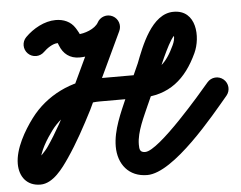

<svg xmlns="http://www.w3.org/2000/svg" viewBox="-86 -643 936 746"><g transform="rotate(-5 382.5 -270.0)"><path d="M101.1 -466.4C101.1 -466.4 101.1 -466.4 101.1 -466.4C114.2 -479.5 137.5 -496 156.7 -496C158.4 -496 159.9 -495.7 161.5 -495.6C164 -495.5 157.1 -498.1 155.7 -500.2C155.2 -500.8 158.9 -491.9 160.8 -487C173.7 -453 199.4 -433 236.7 -433C296.9 -433 368.6 -465.2 398.2 -519.5C410.1 -541.3 402.1 -568.6 380.3 -580.5C358.4 -592.4 331.1 -584.4 319.2 -562.5C319.2 -562.5 319.2 -562.5 319.2 -562.5C305.7 -537.8 263.3 -523 236.7 -523C234.2 -523 240.7 -521 242.2 -519.9C255.7 -509.8 234.5 -544 231.8 -548.2C215.1 -574.6 187.3 -586 156.7 -586C112.7 -586 68 -560.7 37.5 -530.1C19.9 -512.5 19.9 -484 37.5 -466.4C55 -448.9 83.5 -448.9 101.1 -466.4ZM318 -560.2C318 -560.2 318 -560.2 318 -560.2C271.6 -461.7 225.3 -363.3 178.9 -264.9C178.9 -264.9 179.1 -265.2 179.2 -265.6C179.4 -265.9 179.6 -266.3 179.6 -266.3C150.1 -209 119.4 -151.2 82.9 -98C69.1 -77.9 48.2 -61.2 35.5 -42.9C34.1 -40.9 45.2 -44.2 42.7 -44.2C38.4 -44.2 42.9 -43.7 44.8 -42.5C56.8 -35.2 51.6 -29.1 51.6 -42C51.6 -79.5 86.2 -132.1 107.5 -160.6C152.6 -221 225.6 -256 300.7 -256C353.7 -256 406.7 -256 459.7 -256C571.8 -256 637.6 -313.7 682.8 -411.1C711 -471.7 705.5 -578 616.3 -578C616.3 -578 616.4 -578 616.5 -578C616.7 -578 616.8 -578 616.8 -578C530.1 -579.1 484.7 -454.2 459.5 -389.2C459.5 -389.2 459.7 -389.8 459.9 -390.3C460.2 -390.8 460.4 -391.4 460.4 -391.4C441.3 -349 422.3 -306.6 403.3 -264.1C403.3 -264.1 403.2 -264 403.1 -263.8C403.1 -263.7 403 -263.5 403 -263.5C378.1 -205.9 346.7 -139.9 346.7 -76C346.7 -7.3 387.1 45 459.4 45C563.4 45 733.1 -165.4 792.4 -235.4C808.4 -254.4 806 -282.8 787.1 -298.8C768.1 -314.9 739.7 -312.5 723.6 -293.5C692.2 -256.4 512.4 -45 459.4 -45C438.4 -45 436.7 -56.6 436.7 -76C436.7 -125.6 466.4 -183.2 485.6 -227.9C485.6 -227.9 485.6 -227.7 485.5 -227.6C485.4 -227.4 485.4 -227.3 485.4 -227.3C504.4 -269.7 523.4 -312.1 542.5 -354.5C542.5 -354.5 542.7 -355.1 542.9 -355.6C543.2 -356.1 543.4 -356.6 543.4 -356.7C549.1 -371.5 598 -488.2 615.7 -488C615.7 -488 615.8 -488 616 -488C616.1 -488 616.3 -488 616.3 -488C617.9 -488 613 -488.4 611.5 -489.1C606.6 -491.4 607.6 -494.9 608.9 -488.1C611.3 -475.2 606.5 -460.5 601.2 -449C570.7 -383.4 536.3 -346 459.7 -346C406.7 -346 353.7 -346 300.7 -346C197.3 -346 97.4 -297.5 35.4 -214.5C1.2 -168.7 -38.4 -101.2 -38.4 -42C-38.4 8.2 -10 45.8 42.7 45.8C92.5 45.8 132 -10.4 157.1 -47.1C195.7 -103.5 228.4 -164.4 259.6 -225.1C259.6 -225.1 259.8 -225.5 260 -225.8C260.1 -226.2 260.3 -226.5 260.3 -226.5C306.7 -325 353 -423.4 399.4 -521.8C410 -544.3 400.4 -571.1 377.9 -581.7C355.4 -592.3 328.6 -582.7 318 -560.2Z"/></g></svg>

Font: FRB American Cursive Guidelines Black
Style: Bold Italic
Weight: 900
Italic angle: -25°
Version: Version 2.0;Modular Font Editor K font №1